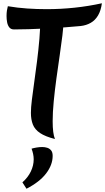

<svg xmlns="http://www.w3.org/2000/svg" viewBox="-20 -819 643 1174"><path d="M20 -721Q20 -740 22.5 -755.5Q25 -771 28 -781Q87 -771 146.5 -767Q206 -763 265 -763Q351 -763 436 -772Q521 -781 603 -799Q597 -754 579.5 -724.5Q562 -695 535 -679.5Q508 -664 474 -660Q434 -656 379.5 -652Q325 -648 266.5 -645Q208 -642 155.5 -640.5Q103 -639 66 -639Q47 -639 37 -651.5Q27 -664 23.5 -683Q20 -702 20 -721ZM368 -684Q368 -655 361.5 -601.5Q355 -548 345 -480Q335 -412 325 -339.5Q315 -267 308.5 -199Q302 -131 302 -78Q302 -2 316 31Q257 16 225 -5.5Q193 -27 181 -57.5Q169 -88 169 -129Q169 -161 175 -209.5Q181 -258 189.5 -318Q198 -378 206.5 -445Q215 -512 221 -582Q227 -652 227 -720ZM173 90Q186 86 204 83Q222 80 238 80Q254 80 268.5 84.5Q283 89 292.5 100.5Q302 112 302 134Q302 189 262 241.5Q222 294 142 335L117 296Q151 266 168.5 229.5Q186 193 186 155Q186 139 182.5 122.5Q179 106 173 90Z"/></svg>

Font: Merienda
Style: Bold
Weight: 700
Designer: Eduardo Rodriguez Tunni
Foundry: Eduardo Rodriguez Tunni
Version: Version 2.001